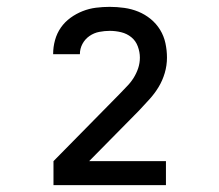

<svg xmlns="http://www.w3.org/2000/svg" viewBox="-20 -863 640 560"><path d="M136 -323V-393L328 -588Q339 -600 350 -611Q361 -622 369.5 -635.5Q378 -649 383 -664Q388 -679 388 -695Q388 -711 382 -727.5Q376 -744 363 -754.5Q350 -765 333.5 -769Q317 -773 300 -773Q285 -773 269.5 -770Q254 -767 241 -758Q228 -749 220.5 -735Q213 -721 213 -705Q213 -705 213 -705Q213 -705 213 -705H135Q135 -705 135 -705.5Q135 -706 135 -706Q135 -726 140.5 -746Q146 -766 157.5 -782.5Q169 -799 185.5 -811Q202 -823 221 -830.5Q240 -838 260 -840.5Q280 -843 300 -843Q321 -843 342.5 -840Q364 -837 383.5 -829Q403 -821 419.5 -807.5Q436 -794 447 -776Q458 -758 462.5 -737Q467 -716 467 -695Q467 -672 460.5 -650Q454 -628 442.5 -609Q431 -590 415.5 -573Q400 -556 385 -540L384 -539L240 -393H464V-323Z"/></svg>

Font: Iosevka Mono
Style: Regular
Weight: 400
Designer: Belleve Invis
Foundry: Belleve Invis
Version: Version 11.1.1